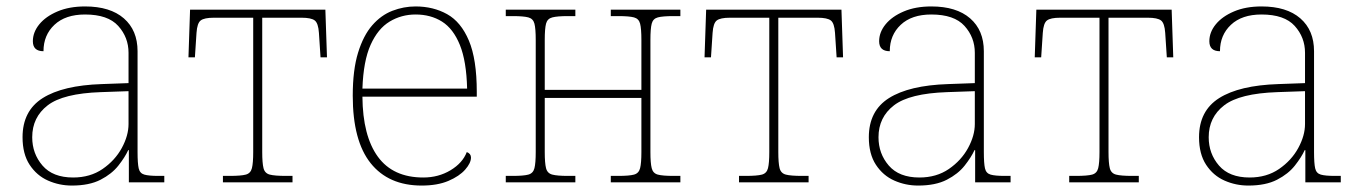

<svg xmlns="http://www.w3.org/2000/svg" viewBox="-20 -566 4227 596"><path d="M203 10Q164 10 129 -5.5Q94 -21 72 -54.5Q50 -88 50 -140Q50 -222 112.5 -261.5Q175 -301 296 -305L379 -308V-402Q379 -450 347 -485.5Q315 -521 244 -521Q183 -521 149 -489Q115 -457 115 -407Q82 -407 82 -438Q82 -466 102 -490.5Q122 -515 158.5 -530.5Q195 -546 244 -546Q322 -546 364.5 -509Q407 -472 407 -407V-94Q407 -59 410.5 -43.5Q414 -28 428 -24Q442 -20 471 -20H490V0H380V-100H378Q368 -78 347.5 -52Q327 -26 292 -8Q257 10 203 10ZM207 -15Q260 -15 298.5 -41.5Q337 -68 358 -106.5Q379 -145 379 -181V-283L293 -280Q176 -276 128 -239Q80 -202 80 -140Q80 -89 112 -52Q144 -15 207 -15Z M672 0V-20H693Q728 -20 743 -24Q758 -28 762 -44Q766 -60 766 -94V-511H644Q614 -511 603 -502.5Q592 -494 590 -464L585 -388H565L570 -536H990L995 -388H975L970 -464Q968 -494 957 -502.5Q946 -511 916 -511H794V-94Q794 -60 798 -44Q802 -28 817.5 -24Q833 -20 867 -20H888V0Z M1289 10Q1186 10 1130.5 -59.5Q1075 -129 1075 -269Q1075 -349 1091.5 -402.5Q1108 -456 1135.5 -487.5Q1163 -519 1198 -532.5Q1233 -546 1270 -546Q1325 -546 1368 -522Q1411 -498 1435.5 -440Q1460 -382 1460 -281V-266H1105Q1106 -144 1153 -79.5Q1200 -15 1294 -15Q1341 -15 1378.5 -37.5Q1416 -60 1429 -94Q1442 -89 1442 -77Q1442 -60 1424 -39.5Q1406 -19 1372 -4.5Q1338 10 1289 10ZM1430 -291Q1428 -376 1407.5 -426.5Q1387 -477 1352 -499Q1317 -521 1270 -521Q1226 -521 1189.5 -499Q1153 -477 1130.5 -427Q1108 -377 1105 -291Z M1550 0V-20H1572Q1605 -20 1620 -24Q1635 -28 1639 -44Q1643 -60 1643 -94V-442Q1643 -477 1639 -492.5Q1635 -508 1620 -512Q1605 -516 1572 -516H1550V-536H1766V-516H1742Q1710 -516 1694.5 -512Q1679 -508 1675 -492.5Q1671 -477 1671 -442V-287H1971V-442Q1971 -477 1967 -492.5Q1963 -508 1948 -512Q1933 -516 1900 -516H1876V-536H2092V-516H2070Q2037 -516 2022 -512Q2007 -508 2003 -492.5Q1999 -477 1999 -442V-94Q1999 -60 2003 -44Q2007 -28 2022 -24Q2037 -20 2070 -20H2092V0H1876V-20H1900Q1933 -20 1948 -24Q1963 -28 1967 -44Q1971 -60 1971 -94V-262H1671V-94Q1671 -60 1675 -44Q1679 -28 1694.5 -24Q1710 -20 1742 -20H1766V0Z M2274 0V-20H2295Q2330 -20 2345 -24Q2360 -28 2364 -44Q2368 -60 2368 -94V-511H2246Q2216 -511 2205 -502.5Q2194 -494 2192 -464L2187 -388H2167L2172 -536H2592L2597 -388H2577L2572 -464Q2570 -494 2559 -502.5Q2548 -511 2518 -511H2396V-94Q2396 -60 2400 -44Q2404 -28 2419.5 -24Q2435 -20 2469 -20H2490V0Z M2830 10Q2791 10 2756 -5.5Q2721 -21 2699 -54.5Q2677 -88 2677 -140Q2677 -222 2739.5 -261.5Q2802 -301 2923 -305L3006 -308V-402Q3006 -450 2974 -485.5Q2942 -521 2871 -521Q2810 -521 2776 -489Q2742 -457 2742 -407Q2709 -407 2709 -438Q2709 -466 2729 -490.5Q2749 -515 2785.5 -530.5Q2822 -546 2871 -546Q2949 -546 2991.5 -509Q3034 -472 3034 -407V-94Q3034 -59 3037.5 -43.5Q3041 -28 3055 -24Q3069 -20 3098 -20H3117V0H3007V-100H3005Q2995 -78 2974.5 -52Q2954 -26 2919 -8Q2884 10 2830 10ZM2834 -15Q2887 -15 2925.5 -41.5Q2964 -68 2985 -106.5Q3006 -145 3006 -181V-283L2920 -280Q2803 -276 2755 -239Q2707 -202 2707 -140Q2707 -89 2739 -52Q2771 -15 2834 -15Z M3299 0V-20H3320Q3355 -20 3370 -24Q3385 -28 3389 -44Q3393 -60 3393 -94V-511H3271Q3241 -511 3230 -502.5Q3219 -494 3217 -464L3212 -388H3192L3197 -536H3617L3622 -388H3602L3597 -464Q3595 -494 3584 -502.5Q3573 -511 3543 -511H3421V-94Q3421 -60 3425 -44Q3429 -28 3444.5 -24Q3460 -20 3494 -20H3515V0Z M3855 10Q3816 10 3781 -5.5Q3746 -21 3724 -54.5Q3702 -88 3702 -140Q3702 -222 3764.5 -261.5Q3827 -301 3948 -305L4031 -308V-402Q4031 -450 3999 -485.5Q3967 -521 3896 -521Q3835 -521 3801 -489Q3767 -457 3767 -407Q3734 -407 3734 -438Q3734 -466 3754 -490.5Q3774 -515 3810.5 -530.5Q3847 -546 3896 -546Q3974 -546 4016.5 -509Q4059 -472 4059 -407V-94Q4059 -59 4062.5 -43.5Q4066 -28 4080 -24Q4094 -20 4123 -20H4142V0H4032V-100H4030Q4020 -78 3999.5 -52Q3979 -26 3944 -8Q3909 10 3855 10ZM3859 -15Q3912 -15 3950.5 -41.5Q3989 -68 4010 -106.5Q4031 -145 4031 -181V-283L3945 -280Q3828 -276 3780 -239Q3732 -202 3732 -140Q3732 -89 3764 -52Q3796 -15 3859 -15Z"/></svg>

Font: Noto Serif Thin
Style: Regular
Weight: 100
Designer: Monotype Design Team
Foundry: Monotype Imaging Inc.
Version: Version 2.015